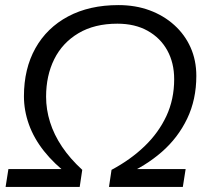

<svg xmlns="http://www.w3.org/2000/svg" viewBox="-20 -734 818 754"><path d="M2 0 13 -70H252V-45Q192 -91 152.5 -141Q113 -191 93.5 -245.5Q74 -300 74 -356Q74 -464 119 -544.5Q164 -625 247.5 -669.5Q331 -714 445 -714Q512 -714 567.5 -693.5Q623 -673 664.5 -635.5Q706 -598 728.5 -547.5Q751 -497 751 -436Q751 -343 715 -268Q679 -193 615.5 -137.5Q552 -82 467 -45V-70H709L698 0H408L418 -67Q493 -107 548 -160Q603 -213 633.5 -278.5Q664 -344 664 -423Q664 -487 637 -536Q610 -585 560 -613Q510 -641 441 -641Q351 -641 288 -603.5Q225 -566 193 -501.5Q161 -437 161 -354Q161 -304 176.5 -254.5Q192 -205 223.5 -158Q255 -111 303 -67L293 0Z"/></svg>

Font: Nunito Sans 12pt
Style: Italic
Weight: 400
Italic angle: -9°
Designer: Vernon Adams
Foundry: Vernon Adams
Version: Version 3.101;gftools[0.9.27]